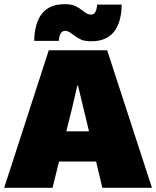

<svg xmlns="http://www.w3.org/2000/svg" viewBox="-30 -901 749 921"><path d="M431 -126H253L222 0H-10L204 -660H484L699 0H461ZM397 -271 344 -491H341L315 -379L288 -271ZM408 -703Q377 -703 359 -711Q341 -719 320 -735Q309 -744 300.5 -748.5Q292 -753 282 -753Q256 -753 252 -705H134Q138 -881 280 -881Q311 -881 329 -873Q347 -865 368 -849Q379 -840 387.5 -835.5Q396 -831 406 -831Q420 -831 427 -842.5Q434 -854 436 -879H554Q550 -703 408 -703Z"/></svg>

Font: Work Sans Black
Style: Regular
Weight: 900
Designer: Wei Huang
Foundry: Wei Huang
Version: Version 1.500